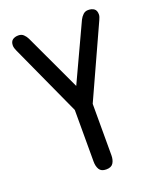

<svg xmlns="http://www.w3.org/2000/svg" viewBox="-142 -851 783 942"><g transform="rotate(-20 250.0 -380.0)"><path d="M249 2.9Q222.7 2.9 212.9 -13.7Q203.1 -30.3 203.1 -53.7V-324.2L33.2 -696.3Q30.3 -703.1 27.8 -710.4Q25.4 -717.8 25.4 -724.6Q25.4 -745.1 37.1 -753.9Q48.8 -762.7 67.4 -762.7Q84 -762.7 94.2 -752.9Q104.5 -743.2 111.3 -729.5L250 -432.6L387.7 -728.5Q394.5 -742.2 405.3 -752.4Q416 -762.7 431.6 -762.7Q451.2 -762.7 462.9 -753.9Q474.6 -745.1 474.6 -724.6Q474.6 -717.8 472.2 -710.9Q469.7 -704.1 466.8 -697.3L295.9 -322.3V-53.7Q295.9 -29.3 285.6 -13.2Q275.4 2.9 249 2.9Z"/></g></svg>

Font: Kosugi Maru
Style: Regular
Weight: 400
Designer: MOTOYA
Version: Version 4.002